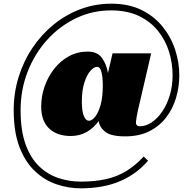

<svg xmlns="http://www.w3.org/2000/svg" viewBox="-20 -810 1050 1044"><path d="M785 64Q722 137 631.8 175.5Q541.5 214 419 214Q350.5 214 285.5 191.5Q220.5 169 168.2 119Q116 69 85.2 -12.2Q54.5 -93.5 54.5 -211Q54.5 -305 81.2 -391.2Q108 -477.5 156.8 -550Q205.5 -622.5 271.8 -676.5Q338 -730.5 417.5 -760.2Q497 -790 585 -790Q680 -790 749.8 -755.5Q819.5 -721 865 -664Q910.5 -607 932.8 -538.2Q955 -469.5 955 -401Q955 -337.5 937.2 -277.8Q919.5 -218 883.2 -171Q847 -124 791.8 -96.2Q736.5 -68.5 661 -68.5Q583 -68.5 552 -93.5Q521 -118.5 516.5 -152Q489.5 -114 451.2 -92.2Q413 -70.5 364.5 -70.5Q290.5 -70.5 247.2 -111.2Q204 -152 204 -230Q204 -286.5 222.5 -339.8Q241 -393 274.8 -436Q308.5 -479 354.8 -504.2Q401 -529.5 457 -529.5Q509.5 -529.5 534.5 -494.8Q559.5 -460 567 -413L592 -520H802L730 -210Q722 -173.5 719.5 -148.5Q717 -123.5 741 -123.5Q774 -123.5 805.5 -145Q837 -166.5 862.8 -204.5Q888.5 -242.5 903.5 -292.8Q918.5 -343 918.5 -401Q918.5 -465 899.5 -527.5Q880.5 -590 840 -641Q799.5 -692 736 -722.8Q672.5 -753.5 584 -753.5Q482 -753.5 393 -710.8Q304 -668 236.2 -593Q168.5 -518 130.2 -419.8Q92 -321.5 92 -211Q92 -99.5 119.2 -24.8Q146.5 50 193 94.5Q239.5 139 298 158.2Q356.5 177.5 419 177.5Q497.5 177.5 557.8 163.8Q618 150 667.2 119.8Q716.5 89.5 761.5 41ZM539 -345.5Q539 -366.5 536.8 -390Q534.5 -413.5 527.8 -430Q521 -446.5 507.5 -446.5Q491 -446.5 471.8 -425Q452.5 -403.5 438.8 -361.2Q425 -319 425 -257Q425 -207 435.5 -180.2Q446 -153.5 464 -153.5Q479.5 -153.5 497 -174.8Q514.5 -196 526.8 -238.8Q539 -281.5 539 -345.5Z"/></svg>

Font: Bodoni* 06pt Fatface
Style: Italic
Weight: 900
Italic angle: -13°
Version: Version 2.3